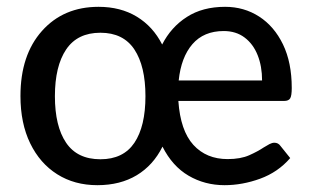

<svg xmlns="http://www.w3.org/2000/svg" viewBox="-20 -536 914 563"><path d="M638.5 7Q580.5 7 533 -20.8Q485.5 -48.5 456.5 -106Q429.5 -51.5 381 -22.2Q332.5 7 265.5 7Q198.5 7 147.8 -25Q97 -57 68.5 -115.8Q40 -174.5 40 -254.5Q40 -374.5 103 -445.2Q166 -516 269 -516Q333.5 -516 381 -487.2Q428.5 -458.5 455.5 -405.5Q481.5 -456.5 527.8 -486.2Q574 -516 640 -516Q695.5 -516 739.8 -487.5Q784 -459 809.8 -405.8Q835.5 -352.5 835.5 -278Q835.5 -255.5 831 -247.8Q826.5 -240 813 -240H503Q509 -153 547 -111.2Q585 -69.5 647.5 -69.5Q685.5 -69.5 710.8 -80.8Q736 -92 753 -103.5Q762.5 -109.5 770.2 -113.5Q778 -117.5 784.5 -117.5Q796 -117.5 802.5 -108L831 -72.5Q795 -31 742.8 -12Q690.5 7 638.5 7ZM274.5 -69Q341.5 -69 374 -117.2Q406.5 -165.5 406.5 -254Q406.5 -342 374 -391Q341.5 -440 274.5 -440Q207 -440 174 -391Q141 -342 141 -254Q141 -166 173.8 -117.5Q206.5 -69 274.5 -69ZM748.5 -300Q748.5 -341.5 735.5 -374.2Q722.5 -407 697.2 -426Q672 -445 636 -445Q577.5 -445 544.2 -406.5Q511 -368 504 -300Z"/></svg>

Font: Verano Sans Medium
Style: Regular
Weight: 500
Designer: Lukasz Dziedzic with Adam Twardoch and Botio Nikoltchev
Foundry: tyPoland Lukasz Dziedzic
Version: Version 3.001;December 28, 2019;FontCreator 12.0.0.2547 64-b